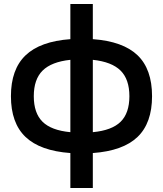

<svg xmlns="http://www.w3.org/2000/svg" viewBox="-20 -759 821 966"><path d="M334 11Q182 0 108.5 -70Q35 -140 35 -275Q35 -410 108.5 -480.5Q182 -551 334 -562V-739H447V-562Q599 -551 672 -481Q745 -411 745 -275Q745 -140 672 -70Q599 0 447 11V187H334ZM334 -458Q239 -448 194.5 -404Q150 -360 150 -275Q150 -190 194 -146.5Q238 -103 334 -94ZM447 -94Q543 -103 587 -146.5Q631 -190 631 -275Q631 -360 586.5 -404Q542 -448 447 -458Z"/></svg>

Font: Involve SemiBold
Style: Regular
Weight: 600
Designer: Stefan Peev
Foundry: Context Ltd.
Version: Version 1.001